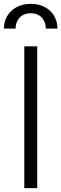

<svg xmlns="http://www.w3.org/2000/svg" viewBox="-28 -965 315 985"><path d="M-7.8 -818.2H51.8C51.8 -860.1 78.1 -897 130 -897C179.7 -897.4 207 -861.2 207 -818.2H266.7C266.7 -891 212 -945.7 130 -945.3C47.6 -945.3 -7.8 -891 -7.8 -818.2ZM163 -727.3H96.6V0H163Z"/></svg>

Font: TID UI Light
Style: Regular
Weight: 300
Designer: The TID Project Authors
Foundry: Bakken & Bæck
Version: Version 1.001;hotconv 1.0.109;makeotfexe 2.5.65596